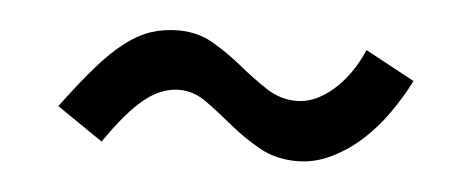

<svg xmlns="http://www.w3.org/2000/svg" viewBox="-27 -430 582 237"><g transform="rotate(5 264.0 -312.0)"><path d="M47 -280Q70 -311 88 -331.5Q106 -352 122 -364Q138 -376 153.5 -381Q169 -386 187 -386Q211 -386 230.5 -374.5Q250 -363 267 -349Q284 -335 301.5 -323.5Q319 -312 339 -312Q362 -312 384 -331Q406 -350 420 -382L481 -349Q471 -329 457 -309Q443 -289 426 -273.5Q409 -258 388.5 -248Q368 -238 346 -238Q320 -238 299.5 -249.5Q279 -261 261.5 -275.5Q244 -290 228 -301.5Q212 -313 194 -313Q172 -313 151 -296Q130 -279 104 -241Z"/></g></svg>

Font: Encode Sans Compressed
Style: Medium
Weight: 500
Designer: Pablo Impallari, Andres Torresi
Foundry: Pablo Impallari, Andres Torresi
Version: Version 1.000; ttfautohint (v1.00) -l 8 -r 50 -G 200 -x 14 -